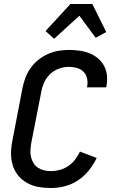

<svg xmlns="http://www.w3.org/2000/svg" viewBox="-20 -933 590 965"><path d="M236 12Q203 12 172.5 6.5Q142 1 115.5 -14Q89 -29 70.5 -52Q52 -75 43.5 -104Q35 -133 35.5 -165Q36 -197 43 -230L93 -490Q98 -516 107.5 -541.5Q117 -567 133.5 -590.5Q150 -614 172.5 -632Q195 -650 220.5 -661.5Q246 -673 272.5 -677.5Q299 -682 325 -682Q352 -682 378.5 -678.5Q405 -675 429 -665.5Q453 -656 472 -640Q491 -624 503 -602Q515 -580 517.5 -553.5Q520 -527 515 -500L514 -494H417L418 -498Q422 -519 417.5 -539Q413 -559 399.5 -572.5Q386 -586 366.5 -591.5Q347 -597 326 -597Q302 -597 277.5 -588.5Q253 -580 233.5 -562Q214 -544 203 -520.5Q192 -497 188 -474L137 -214Q134 -196 133 -178Q132 -160 136 -143.5Q140 -127 148.5 -113Q157 -99 171 -90Q185 -81 201.5 -77Q218 -73 236 -73Q258 -73 280.5 -79Q303 -85 323 -98.5Q343 -112 357.5 -131Q372 -150 382 -171L466 -139Q450 -106 426.5 -76.5Q403 -47 372 -26.5Q341 -6 305.5 3Q270 12 236 12ZM252 -738 209 -777 334 -913H444L514 -772L461 -743L379 -854Z"/></svg>

Font: Lode Dark
Style: Bold Italic
Weight: 700
Italic angle: -11°
Monospace: yes
Designer: Belleve Invis
Foundry: Belleve Invis
Version: Version 29.2.0; ttfautohint (v1.8.3)